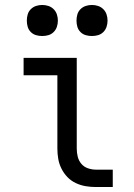

<svg xmlns="http://www.w3.org/2000/svg" viewBox="-20 -753 540 773"><path d="M366 0Q345 0 324.5 -3.5Q304 -7 285 -16Q266 -25 251.5 -40Q237 -55 227.5 -74Q218 -93 214.5 -113.5Q211 -134 211 -155V-450H75V-520H289V-155Q289 -138 293 -122Q297 -106 307.5 -93.5Q318 -81 334 -75.5Q350 -70 366 -70H434V0ZM350 -608Q337 -608 325 -611.5Q313 -615 304 -624Q295 -633 291.5 -645Q288 -657 288 -670Q288 -683 291.5 -695Q295 -707 304 -716Q313 -725 325 -729Q337 -733 350 -733Q363 -733 375 -729Q387 -725 396 -716Q405 -707 409 -695Q413 -683 413 -670Q413 -657 409 -645Q405 -633 396 -624Q387 -615 375 -611.5Q363 -608 350 -608ZM150 -608Q137 -608 125 -611.5Q113 -615 104 -624Q95 -633 91.5 -645Q88 -657 88 -670Q88 -683 91.5 -695Q95 -707 104 -716Q113 -725 125 -729Q137 -733 150 -733Q163 -733 175 -729Q187 -725 196 -716Q205 -707 209 -695Q213 -683 213 -670Q213 -657 209 -645Q205 -633 196 -624Q187 -615 175 -611.5Q163 -608 150 -608Z"/></svg>

Font: Zed Mono
Style: Regular
Weight: 400
Monospace: yes
Designer: Belleve Invis
Foundry: Belleve Invis
Version: Version 1.0.0; ttfautohint (v1.8.4)